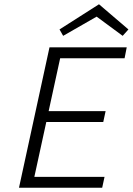

<svg xmlns="http://www.w3.org/2000/svg" viewBox="-20 -880 622 900"><path d="M276 -712 259 -742 444 -860 582 -742 555 -712 433 -802ZM212 -658H574L564 -607H262L208 -359H475L464 -308H197L141 -51H470L459 0H69Z"/></svg>

Font: Ysabeau Infant Semilight
Style: Italic
Weight: 300
Italic angle: -12°
Designer: Christian Thalmann (Catharsis Fonts)
Version: Version 0.003